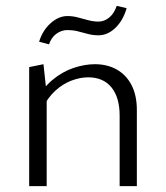

<svg xmlns="http://www.w3.org/2000/svg" viewBox="-20 -638 569 658"><path d="M390 0V-242Q390 -304 362 -338.5Q334 -373 282 -373Q255 -373 225.5 -362Q196 -351 170 -327.5Q144 -304 125 -266L103 -289Q125 -335 159 -363.5Q193 -392 231.5 -405Q270 -418 305 -418Q348 -418 380.5 -399.5Q413 -381 431 -346Q449 -311 449 -261V0ZM80 0V-408L129 -418L140 -316V0ZM148 -486 114 -495Q126 -534 153.5 -558.5Q181 -583 211 -583Q229 -583 246 -578.5Q263 -574 281.5 -569Q300 -564 317 -564Q338 -564 355 -578.5Q372 -593 380 -618L414 -610Q402 -568 375.5 -542.5Q349 -517 317 -517Q298 -517 280 -522Q262 -527 245.5 -531Q229 -535 211 -535Q191 -535 173.5 -522.5Q156 -510 148 -486Z"/></svg>

Font: Ysabeau Office Light
Style: Regular
Weight: 300
Designer: Christian Thalmann (Catharsis Fonts)
Version: Version 2.001;gftools[0.9.30]; featfreeze: tnum,lnum,ss02